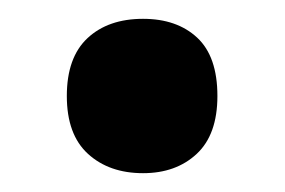

<svg xmlns="http://www.w3.org/2000/svg" viewBox="-20 -455 303 204"><path d="M51 -353Q51 -394 73 -414.5Q95 -435 132 -435Q168 -435 189.5 -415Q211 -395 211 -353Q211 -312 189 -291.5Q167 -271 132 -271Q96 -271 73.5 -291.5Q51 -312 51 -353Z"/></svg>

Font: Noto Sans Lao Condensed
Style: Bold
Weight: 700
Width: 3
Designer: Monotype Design Team
Foundry: Monotype Imaging Inc.
Version: Version 2.003; ttfautohint (v1.8.4.7-5d5b)